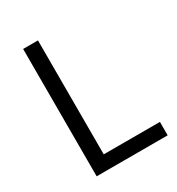

<svg xmlns="http://www.w3.org/2000/svg" viewBox="-171 -823 861 932"><g transform="rotate(-30 259.5 -357.0)"><path d="M98.1 0V-713.9H181.2V-75.2H496.1V0Z"/></g></svg>

Font: f08482100
Style: Regular
Weight: 400
Foundry: Ascender Corporation
Version: Version 1.10